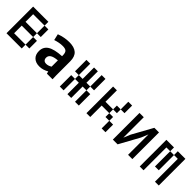

<svg xmlns="http://www.w3.org/2000/svg" viewBox="198 -1334 2229 2229"><g transform="rotate(45 1312.5 -219.5)"><path d="M125 -437.5V-375H62.5V-437.5ZM125 -375V-312.5H62.5V-375ZM187.5 -62.5V0H125V-62.5ZM125 -62.5V0H62.5V-62.5ZM125 -125V-62.5H62.5V-125ZM125 -187.5V-125H62.5V-187.5ZM125 -250V-187.5H62.5V-250ZM125 -312.5V-250H62.5V-312.5ZM250 -62.5V0H187.5V-62.5ZM312.5 -62.5V0H250V-62.5ZM375 -125V-62.5H312.5V-125ZM187.5 -437.5V-375H125V-437.5ZM250 -437.5V-375H187.5V-437.5ZM312.5 -437.5V-375H250V-437.5ZM375 -375V-312.5H312.5V-375ZM375 -312.5V-250H312.5V-312.5ZM375 -187.5V-125H312.5V-187.5ZM187.5 -250V-187.5H125V-250ZM250 -250V-187.5H187.5V-250ZM312.5 -250V-187.5H250V-250Z M603.5 3.9Q544.9 3.9 509.8 -28.3Q474.6 -60.5 474.6 -120.1Q474.6 -189.5 529.8 -225.1Q585 -260.7 707 -267.6V-278.3Q707 -323.2 689.9 -340.3Q672.9 -357.4 628.9 -357.4Q599.6 -357.4 569.8 -351.6Q540 -345.7 509.8 -335.9L492.2 -413.1Q574.2 -443.4 652.3 -443.4Q734.4 -443.4 775.4 -406.7Q816.4 -370.1 816.4 -292V-62.5L818.4 0H725.6L718.8 -29.3Q691.4 -13.7 663.6 -4.9Q635.7 3.9 603.5 3.9ZM639.6 -74.2Q655.3 -74.2 671.4 -79.1Q687.5 -84 707 -95.7V-199.2Q642.6 -193.4 615.2 -174.8Q587.9 -156.2 587.9 -125Q587.9 -101.6 600.6 -87.9Q613.3 -74.2 639.6 -74.2Z M1125 -437.5V-375H1062.5V-437.5ZM1125 -375V-312.5H1062.5V-375ZM1125 -312.5V-250H1062.5V-312.5ZM1125 -250V-187.5H1062.5V-250ZM1125 -187.5V-125H1062.5V-187.5ZM1125 -125V-62.5H1062.5V-125ZM1125 -62.5V0H1062.5V-62.5ZM1250 -62.5V0H1187.5V-62.5ZM1250 -125V-62.5H1187.5V-125ZM1250 -187.5V-125H1187.5V-187.5ZM1000 -187.5V-125H937.5V-187.5ZM1000 -125V-62.5H937.5V-125ZM1000 -62.5V0H937.5V-62.5ZM1250 -437.5V-375H1187.5V-437.5ZM1250 -375V-312.5H1187.5V-375ZM1000 -375V-312.5H937.5V-375ZM1000 -437.5V-375H937.5V-437.5ZM1062.5 -250V-187.5H1000V-250ZM1000 -312.5V-250H937.5V-312.5ZM1250 -312.5V-250H1187.5V-312.5ZM1187.5 -250V-187.5H1125V-250Z M1437.5 -437.5V-375H1375V-437.5ZM1437.5 -375V-312.5H1375V-375ZM1437.5 -312.5V-250H1375V-312.5ZM1437.5 -250V-187.5H1375V-250ZM1437.5 -187.5V-125H1375V-187.5ZM1437.5 -125V-62.5H1375V-125ZM1437.5 -62.5V0H1375V-62.5ZM1625 -187.5V-125H1562.5V-187.5ZM1687.5 -125V-62.5H1625V-125ZM1687.5 -62.5V0H1625V-62.5ZM1625 -312.5V-250H1562.5V-312.5ZM1687.5 -375V-312.5H1625V-375ZM1687.5 -437.5V-375H1625V-437.5ZM1500 -250V-187.5H1437.5V-250ZM1562.5 -250V-187.5H1500V-250Z M1808.6 -437.5H1878.9V-101.6L1914.1 -186.5L2052.7 -437.5H2128.9V0H2058.6V-335L2023.4 -249L1886.7 0H1808.6Z M2312.5 -437.5V-375H2250V-437.5ZM2312.5 -375V-312.5H2250V-375ZM2312.5 -312.5V-250H2250V-312.5ZM2312.5 -250V-187.5H2250V-250ZM2312.5 -187.5V-125H2250V-187.5ZM2312.5 -125V-62.5H2250V-125ZM2312.5 -62.5V0H2250V-62.5ZM2562.5 -62.5V0H2500V-62.5ZM2562.5 -125V-62.5H2500V-125ZM2562.5 -187.5V-125H2500V-187.5ZM2562.5 -250V-187.5H2500V-250ZM2562.5 -312.5V-250H2500V-312.5ZM2562.5 -375V-312.5H2500V-375ZM2562.5 -437.5V-375H2500V-437.5ZM2375 -437.5V-375H2312.5V-437.5ZM2500 -437.5V-375H2437.5V-437.5ZM2437.5 -375V-312.5H2375V-375ZM2437.5 -312.5V-250H2375V-312.5ZM2437.5 -250V-187.5H2375V-250ZM2437.5 -187.5V-125H2375V-187.5Z"/></g></svg>

Font: Sudo Variable
Style: Regular
Weight: 400
Monospace: yes
Designer: Jens Kutilek
Foundry: Jens Kutilek
Version: Version 0.040